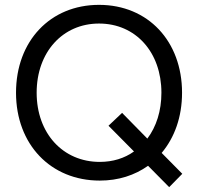

<svg xmlns="http://www.w3.org/2000/svg" viewBox="-20 -732 820 791"><path d="M391 12C468 12 535 -10 590 -49L677 39L731 -16L646 -102C699 -165 730 -250 730 -350C730 -562 590 -712 388 -712C187 -712 46 -563 46 -350C46 -137 189 12 391 12ZM391 -65C239 -65 131 -183 131 -350C131 -517 238 -635 388 -635C539 -635 645 -517 645 -350C645 -275 624 -210 587 -161L483 -267L427 -214L532 -108C493 -80 445 -65 391 -65Z"/></svg>

Font: HB Figtree Prototype
Style: Regular
Weight: 400
Designer: Alfredo Marco Pradil
Foundry: Hanken Design Co.®
Version: Version 1.002;Glyphs 3.2 (3228)